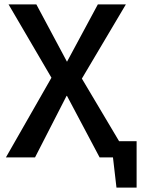

<svg xmlns="http://www.w3.org/2000/svg" viewBox="-20 -719 644 877"><path d="M7 0 215 -364 19 -699H146L286 -437L427 -699H555L354 -360L524 -74H604V138H512L496 0H435L286 -281H284L140 0Z"/></svg>

Font: Ruda
Style: Bold
Weight: 700
Designer: Mariela Monsalve and Angelina Sanchez
Foundry: Mariela Monsalve and Angelina Sanchez
Version: Version 2.000